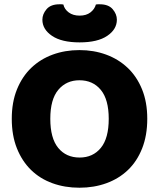

<svg xmlns="http://www.w3.org/2000/svg" viewBox="-20 -859 743 897"><path d="M668 -304Q668 -226 644 -165.5Q620 -105 577.5 -64.5Q535 -24 477 -3Q419 18 351 18Q283 18 225 -3Q167 -24 125 -65Q83 -106 59 -166Q35 -226 35 -304Q35 -382 59.5 -442Q84 -502 126.5 -542.5Q169 -583 226.5 -604Q284 -625 351 -625Q418 -625 475.5 -604Q533 -583 576 -542.5Q619 -502 643.5 -442Q668 -382 668 -304ZM488 -304Q488 -394 451 -439Q414 -484 351 -484Q290 -484 252.5 -439.5Q215 -395 215 -304Q215 -213 252 -168Q289 -123 352 -123Q414 -123 451 -168Q488 -213 488 -304ZM352 -786Q383 -786 402.5 -801Q422 -816 428 -838Q433 -839 437 -839Q441 -839 446 -839Q487 -839 506.5 -816Q526 -793 526 -767Q526 -722 481 -691.5Q436 -661 352 -661Q268 -661 223 -691.5Q178 -722 178 -767Q178 -793 197.5 -816Q217 -839 258 -839Q263 -839 267 -839Q271 -839 276 -838Q281 -816 301 -801Q321 -786 352 -786Z"/></svg>

Font: Baloo 2 ExtraBold
Style: Regular
Weight: 800
Designer: Sarang Kulkarni and Ek Type
Foundry: Ek Type
Version: Version 1.640;hotconv 1.0.111;makeotfexe 2.5.65597; ttfautoh